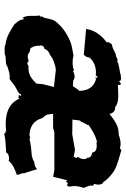

<svg xmlns="http://www.w3.org/2000/svg" viewBox="138 -720 598 913"><g transform="rotate(90 436.5 -263.0)"><path d="M810 -44C814 -54 799 -68 804 -82L805 -79L802 -82L784 -141C772 -130 768 -130 748 -127C739 -118 724 -119 722 -116C695 -114 663 -111 642 -105C635 -106 634 -111 626 -105C600 -103 566 -116 553 -139C548 -144 545 -157 540 -168C521 -184 523 -199 521 -217H588L608 -223H789L820 -217L837 -285L843 -278L850 -287L862 -283L867 -293C862 -316 864 -341 873 -363C870 -372 863 -383 861 -398C866 -397 863 -409 858 -405C870 -412 859 -405 854 -413C861 -434 857 -452 844 -457C833 -477 811 -493 797 -504C770 -522 727 -531 693 -542C689 -534 683 -538 684 -534C666 -543 634 -535 621 -529C577 -531 549 -506 521 -485C519 -500 507 -514 489 -512C467 -531 432 -527 383 -525C383 -525 383 -536 384 -539C385 -537 373 -535 380 -542C370 -535 376 -536 365 -531C366 -542 361 -534 360 -538C351 -544 348 -537 337 -539C318 -532 287 -532 269 -521C265 -531 251 -513 237 -515C219 -506 199 -495 192 -498C184 -489 186 -490 179 -479C180 -481 174 -477 182 -482C177 -475 179 -474 179 -474L185 -475C154 -453 124 -421 117 -374L240 -363C253 -377 253 -384 252 -388C265 -407 296 -425 338 -420C342 -423 342 -428 346 -430C345 -422 354 -428 348 -415C357 -421 350 -425 354 -422C387 -412 410 -393 412 -340L408 -339L389 -311L362 -313C346 -324 334 -319 317 -312C307 -323 303 -311 310 -313C284 -309 265 -308 244 -314C226 -311 192 -305 180 -300C131 -280 102 -255 81 -228C67 -209 70 -186 60 -166C60 -166 52 -162 56 -163C63 -157 61 -160 52 -152C56 -145 58 -151 54 -151C57 -120 51 -95 62 -76C63 -73 65 -76 64 -70C68 -77 64 -72 71 -80C73 -51 89 -44 94 -34C123 -15 153 5 189 9C206 16 222 13 237 13C252 4 285 12 294 1C320 -7 332 -13 355 -10C370 -20 387 -36 399 -41C414 -50 426 -53 427 -63C436 -68 439 -63 430 -55C438 -50 443 -59 446 -51C434 -50 439 -52 449 -56C470 -8 518 16 605 6C601 17 601 4 606 10C616 11 612 7 615 16C643 8 671 9 705 6C711 -8 731 -9 745 -6C759 -25 786 -36 810 -44ZM197 -154C192 -159 199 -176 211 -175C219 -195 231 -198 240 -202C258 -217 288 -228 312 -230L393 -221L380 -170L377 -138C354 -114 333 -97 293 -100C290 -98 279 -88 271 -101C261 -98 241 -92 233 -101C222 -111 205 -105 206 -115C199 -125 196 -138 197 -154ZM725 -335 731 -328 725 -315 692 -321 618 -308 548 -309 551 -331C552 -342 552 -348 559 -350C563 -367 576 -379 574 -386C603 -405 616 -415 656 -427L655 -423C689 -428 703 -420 705 -403C720 -401 731 -393 729 -381C740 -372 738 -349 725 -335Z"/></g></svg>

Font: Asimov Print
Style: DIt
Weight: 250
Width: 0
Designer: Google
Version: Version 2.000980: 2014